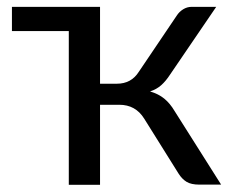

<svg xmlns="http://www.w3.org/2000/svg" viewBox="-20 -526 662 547"><path d="M610 0H548.5Q524.5 0 511.5 -8Q498.5 -16 489 -31L390.5 -188.5Q366 -227.5 320 -227.5H265V0.5H176V-437.5H14V-506.5H265V-287.5H313Q354 -287.5 375.5 -321.5L483.5 -481.5Q490.5 -492.5 501.8 -499.5Q513 -506.5 526 -506.5H596L464.5 -313.5Q452.5 -295 439.2 -283.2Q426 -271.5 407.5 -265.5Q431.5 -258.5 448 -245Q464.5 -231.5 477.5 -209.5Z"/></svg>

Font: Lato 2
Style: Regular
Weight: 400
Designer: Lukasz Dziedzic with Adam Twardoch and Botio Nikoltchev
Foundry: tyPoland Lukasz Dziedzic
Version: Version 2.015; 2015-08-06; http://www.latofonts.com/